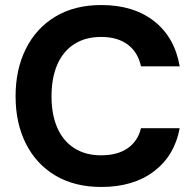

<svg xmlns="http://www.w3.org/2000/svg" viewBox="-20 -732 777 764"><path d="M383 12Q277 12 200.5 -33.5Q124 -79 83 -160.5Q42 -242 42 -349Q42 -456 83 -538Q124 -620 200.5 -666Q277 -712 383 -712Q511 -712 593 -648Q675 -584 695 -468H541Q529 -524 488.5 -554.5Q448 -585 382 -585Q320 -585 275.5 -556.5Q231 -528 208 -475Q185 -422 185 -349Q185 -276 208 -223.5Q231 -171 275.5 -142.5Q320 -114 382 -114Q448 -114 488.5 -142.5Q529 -171 541 -222H695Q675 -113 593 -50.5Q511 12 383 12Z"/></svg>

Font: DM Sans 28pt ExtraBold
Style: Regular
Weight: 800
Version: Version 4.004;gftools[0.9.30]